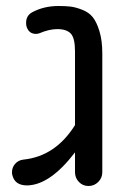

<svg xmlns="http://www.w3.org/2000/svg" viewBox="-20 -615 447 640"><path d="M175 -595Q199 -595 215.5 -593Q232 -591 254 -582.5Q276 -574 289 -558Q302 -542 311.5 -511Q321 -480 321 -437V-41Q321 -22 307.5 -8.5Q294 5 275 5Q256 5 243 -8.5Q230 -22 230 -41V-107Q148 0 73 3H70Q29 3 21 -32Q20 -35 20 -41Q20 -57 30.5 -69Q41 -81 58 -83Q165 -94 230 -198V-444Q230 -488 216 -503Q202 -518 171 -518Q144 -518 111 -504Q105 -502 100 -502Q77 -502 69 -525Q67 -530 67 -539Q67 -564 89 -575Q127 -595 175 -595Z"/></svg>

Font: VarelaRound
Style: Regular
Weight: 400
Designer: Joe Prince, Avraham Cornfeld
Foundry: Joe Prince, Avraham Cornfeld
Version: Version 2.000;PS 002.000;hotconv 1.0.88;makeotf.lib2.5.64775